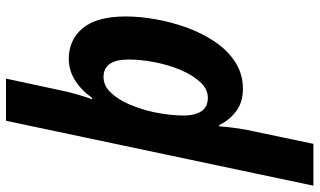

<svg xmlns="http://www.w3.org/2000/svg" viewBox="-268 -572 1039 624"><g transform="rotate(-90 251.0 -260.5)"><path d="M-41 239 170 -760H307L269 -583Q264 -558 256 -530Q248 -502 240 -480H244Q300 -556 371 -556Q433 -556 471 -510.5Q509 -465 509 -371Q509 -324 499.5 -271.5Q490 -219 471.5 -169Q453 -119 425 -78.5Q397 -38 359 -14Q321 10 274 10Q230 10 201 -12Q172 -34 156 -67H152Q147 -2 134 53L95 239ZM245 -104Q273 -104 296 -129Q319 -154 335.5 -193.5Q352 -233 360.5 -277.5Q369 -322 369 -362Q369 -443 312 -443Q284 -443 261.5 -419.5Q239 -396 223 -358.5Q207 -321 198 -280Q187 -225 187 -183Q187 -146 201 -125Q215 -104 245 -104Z"/></g></svg>

Font: Noto Sans SemiCondensed
Style: Bold Italic
Weight: 700
Width: 4
Italic angle: -12°
Designer: Monotype Design Team
Foundry: Monotype Imaging Inc.
Version: Version 2.013; ttfautohint (v1.8.4.7-5d5b)